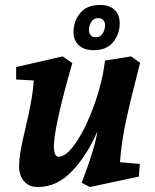

<svg xmlns="http://www.w3.org/2000/svg" viewBox="-20 -739 625 773"><path d="M57 -68Q57 -98 63.5 -134.5Q70 -171 83 -225Q97 -285 105 -328.5Q113 -372 116 -415L45 -419V-469L232 -512L271 -485Q197 -226 197 -150Q197 -108 216 -108Q251 -108 295 -179Q327 -230 354 -302Q381 -374 395 -444L403 -495L508 -512L544 -486Q505 -335 487 -251Q469 -167 463 -86L543 -79L539 -28L342 14L309 -3L317 -25Q363 -147 372 -210Q332 -116 271 -51Q210 14 132 14Q97 14 77 -9Q57 -32 57 -68ZM276 -610Q276 -653 302.5 -686Q329 -719 383 -719Q420 -719 441 -699.5Q462 -680 462 -644Q462 -603 436 -570Q410 -537 357 -537Q319 -537 297.5 -556.5Q276 -576 276 -610ZM403 -637Q403 -650 396 -658Q389 -666 375 -666Q357 -666 347.5 -650.5Q338 -635 338 -619Q338 -606 345 -597.5Q352 -589 365 -589Q384 -589 393.5 -604.5Q403 -620 403 -637Z"/></svg>

Font: Andada Pro ExtraBold
Style: Italic
Weight: 800
Italic angle: -6.99998°
Designer: Carolina Giovagnoli
Foundry: Huerta Tipografica
Version: Version 3.005; ttfautohint (v1.8.4)